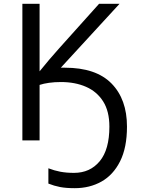

<svg xmlns="http://www.w3.org/2000/svg" viewBox="-20 -734 736 1004"><path d="M298 -380H319Q482 -380 563 -297.5Q644 -215 644 -72Q644 38 608 109.5Q572 181 510.5 215.5Q449 250 371 250Q325 250 294 244Q263 238 233 226V146Q264 158 295.5 164Q327 170 367 170Q451 170 501.5 109Q552 48 552 -72Q552 -152 519.5 -203.5Q487 -255 430 -280Q373 -305 299 -305Q265 -305 236.5 -301Q208 -297 187 -290V0H97V-714H187V-361Q210 -390 237 -421.5Q264 -453 289 -481L498 -714H605Z"/></svg>

Font: RS Noto Sans
Style: Regular
Weight: 400
Designer: Monotype Design Team
Foundry: Monotype Imaging Inc.
Version: Version 3.10